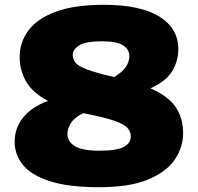

<svg xmlns="http://www.w3.org/2000/svg" viewBox="-20 -770 827 800"><path d="M394 10Q263.5 10 186 -15.5Q108.5 -41 74.8 -83.8Q41 -126.5 41 -179Q41 -236.5 76.8 -280.8Q112.5 -325 180 -349.5Q114.5 -384.5 88.2 -431.2Q62 -478 62 -532Q62 -594 98.5 -643.2Q135 -692.5 212.5 -721.2Q290 -750 413 -750Q564.5 -750 643.8 -701Q723 -652 723 -565Q723 -517 697.8 -474.2Q672.5 -431.5 607 -402Q684.5 -367.5 713.8 -321.2Q743 -275 743 -216Q743 -156 707.8 -104.5Q672.5 -53 595.8 -21.5Q519 10 394 10ZM283 -542Q283 -523.5 294.5 -509Q306 -494.5 342.8 -480.5Q379.5 -466.5 455.5 -449Q490 -469.5 504.5 -491.2Q519 -513 519 -536Q519 -564.5 492.5 -581.2Q466 -598 406 -598Q335.5 -598 309.2 -580.5Q283 -563 283 -542ZM261 -213Q261 -180 292 -161Q323 -142 395 -142Q467 -142 496 -158Q525 -174 525 -201Q525 -221.5 511 -237Q497 -252.5 458 -266.2Q419 -280 344 -295Q335.5 -296.5 327 -298.5Q290 -280 275.5 -257.2Q261 -234.5 261 -213Z"/></svg>

Font: Encode Sans Expanded Expanded Black
Style: Regular
Weight: 900
Width: 7
Designer: Multiple Designers
Foundry: Impallari Type
Version: Version 3.000; ttfautohint (v1.8.3) -l 8 -r 50 -G 200 -x 14 